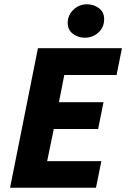

<svg xmlns="http://www.w3.org/2000/svg" viewBox="-20 -876 589 896"><path d="M27 0 157 -651H549L524 -526H280L255 -399H463L438 -274H231L200 -124H453L428 0ZM375 -700Q345 -700 320.5 -718Q296 -736 296 -770Q296 -805 322.5 -830.5Q349 -856 386 -856Q417 -856 441.5 -838Q466 -820 466 -786Q466 -749 439.5 -724.5Q413 -700 375 -700Z"/></svg>

Font: Source Sans 3 ExtraLight ExtraBold
Style: Italic
Weight: 800
Italic angle: -11°
Version: Version 3.052;hotconv 1.1.0;makeotfexe 2.6.0